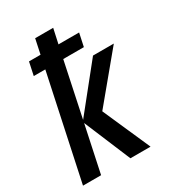

<svg xmlns="http://www.w3.org/2000/svg" viewBox="-184 -863 869 964"><g transform="rotate(-30 250.5 -380.5)"><path d="M10.3 0 138.2 -600.1H71.3L87.4 -675.8H154.3L172.4 -761.2H276.9L258.3 -675.8H377.9L361.8 -600.1H242.2L175.8 -285.6L380.4 -540.5H501L280.8 -274.9L401.9 0H285.2L172.4 -269.5L115.2 0Z"/></g></svg>

Font: Open Sans SemiCondensed SemiBold
Style: Italic
Weight: 600
Width: 4
Italic angle: -12°
Designer: Monotype Design Team
Foundry: Monotype Imaging Inc.
Version: Version 3.000